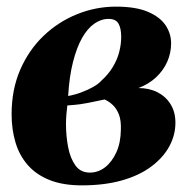

<svg xmlns="http://www.w3.org/2000/svg" viewBox="-20 -548 570 579"><path d="M226.5 11Q170 11 129.8 -5Q89.5 -21 64 -50Q38.5 -79 26.8 -118.2Q15 -157.5 15 -203.5Q15 -278 41 -337.8Q67 -397.5 111.5 -440Q156 -482.5 212.5 -505.2Q269 -528 329.5 -528Q390 -528 426.5 -512.2Q463 -496.5 479.5 -471.5Q496 -446.5 496 -417.5Q496 -388.5 484.5 -362.2Q473 -336 451 -315.2Q429 -294.5 397.5 -282.5Q430 -282.5 455 -269.8Q480 -257 494.5 -233.5Q509 -210 509 -178Q509 -140.5 490.5 -106.5Q472 -72.5 436.2 -45.8Q400.5 -19 347.8 -4Q295 11 226.5 11ZM251 -27.5Q276 -27.5 296.8 -43.5Q317.5 -59.5 330.8 -88.5Q344 -117.5 344.5 -157Q345.5 -184.5 338.8 -202.2Q332 -220 320.5 -231Q309 -242 295.5 -248Q283.5 -245.5 270.2 -242.8Q257 -240 244.5 -237.5Q232 -235 220.5 -233.5Q211.5 -232.5 202 -231.5Q192.5 -230.5 183 -230Q181.5 -218 180.2 -202.5Q179 -187 179 -174Q179 -137.5 185.5 -104Q192 -70.5 207.5 -49Q223 -27.5 251 -27.5ZM185.5 -258.5Q207 -262.5 226.2 -269.8Q245.5 -277 261.2 -286Q277 -295 285.5 -304.5Q307 -324 320.2 -346Q333.5 -368 339.5 -391.2Q345.5 -414.5 345.5 -436.5Q345.5 -463 337.2 -477Q329 -491 307.5 -491Q285 -491 264.2 -476.5Q243.5 -462 227.2 -433Q211 -404 200 -360.5Q189 -317 185.5 -258.5Z"/></svg>

Font: Merriweather 120pt Black
Style: Italic
Weight: 900
Italic angle: -7.8°
Version: Version 2.101